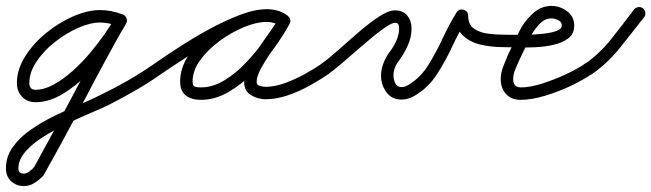

<svg xmlns="http://www.w3.org/2000/svg" viewBox="-65 -309 2198 648"><path d="M347 -261Q355 -257 358.5 -249.5Q362 -242 359 -233Q355 -225 347.5 -221.5Q340 -218 331 -221Q302 -233 273 -233Q240 -233 199 -215Q158 -197 120.5 -167.5Q83 -138 58.5 -101.5Q34 -65 34 -29Q34 -6 55 -6Q84 -6 116 -23.5Q148 -41 180 -69.5Q212 -98 240 -131.5Q268 -165 289.5 -196Q311 -227 323 -250Q328 -258 336 -260.5Q344 -263 352 -259Q360 -254 362.5 -246Q365 -238 361 -230Q342 -195 309 -149.5Q276 -104 234 -61.5Q192 -19 146 8.5Q100 36 55 36Q27 36 9.5 17.5Q-8 -1 -8 -29Q-8 -74 19.5 -118Q47 -162 90.5 -197.5Q134 -233 182.5 -254Q231 -275 273 -275Q310 -275 347 -261Q347 -261 347 -261Q347 -261 347 -261ZM352 -258Q360 -254 362.5 -245.5Q365 -237 360 -230Q289 -104 222 24.5Q155 153 84 279Q84 279 83 281Q82 283 82 283Q69 297 52 308Q35 319 16 319Q-10 319 -27.5 302.5Q-45 286 -45 260Q-45 220 -22 187.5Q1 155 38.5 129Q76 103 119 82Q162 61 203 44Q244 27 273 12Q321 -11 367 -37.5Q413 -64 456 -94Q463 -99 471.5 -97.5Q480 -96 485 -89Q490 -82 488.5 -73.5Q487 -65 480 -60Q439 -31 395 -5.5Q351 20 306 43Q282 55 244 71Q206 87 163.5 107.5Q121 128 83 151.5Q45 175 21 202.5Q-3 230 -3 260Q-3 277 16 277Q25 277 35 269Q45 261 50 255Q51 255 49 257Q48 259 48 259Q118 132 185.5 4Q253 -124 324 -250Q328 -258 336.5 -260.5Q345 -263 352 -258Z M451 -65Q446 -72 447.5 -80.5Q449 -89 456 -94Q489 -117 536.5 -148Q584 -179 637.5 -208.5Q691 -238 743 -258Q795 -278 836 -278Q853 -278 870.5 -273.5Q888 -269 903 -258Q911 -252 912 -244Q913 -236 909 -230Q904 -223 896.5 -220.5Q889 -218 880 -223Q859 -235 834 -235Q801 -235 758.5 -217.5Q716 -200 676.5 -171Q637 -142 611 -106.5Q585 -71 585 -34Q585 -20 592 -17Q599 -14 613 -14Q653 -14 692.5 -38Q732 -62 767 -99.5Q802 -137 830.5 -177Q859 -217 876 -248Q881 -257 889 -258.5Q897 -260 904 -256Q911 -253 914 -245Q917 -237 912 -228Q902 -209 884 -183Q866 -157 847 -129Q828 -101 814.5 -75.5Q801 -50 801 -32Q801 -22 812.5 -19Q824 -16 831 -16Q862 -16 896.5 -28.5Q931 -41 963.5 -59Q996 -77 1021 -94Q1028 -99 1036.5 -97.5Q1045 -96 1050 -89Q1055 -82 1053.5 -73.5Q1052 -65 1045 -60Q1016 -40 980 -20Q944 0 905.5 13Q867 26 831 26Q805 26 782 12Q759 -2 759 -32Q759 -58 772 -86Q785 -114 804.5 -142.5Q824 -171 843.5 -198Q863 -225 876 -248Q881 -257 889 -258.5Q897 -260 904 -256Q911 -253 914 -245Q917 -237 912 -228Q892 -191 860.5 -147Q829 -103 789 -63Q749 -23 704.5 2.5Q660 28 613 28Q582 28 562.5 13.5Q543 -1 543 -34Q543 -80 572 -123Q601 -166 646 -201Q691 -236 741.5 -256.5Q792 -277 834 -277Q871 -277 902 -259Q910 -254 910.5 -246Q911 -238 907 -231Q903 -224 895 -221Q887 -218 879 -224Q869 -231 858 -233.5Q847 -236 836 -236Q808 -236 771 -223Q734 -210 692.5 -189Q651 -168 610.5 -144Q570 -120 536 -97.5Q502 -75 480 -60Q473 -55 464.5 -56.5Q456 -58 451 -65Z M1015 -65Q1010 -73 1011.5 -81.5Q1013 -90 1020 -94Q1043 -110 1076 -139.5Q1109 -169 1145 -200Q1181 -231 1213.5 -252.5Q1246 -274 1268 -274Q1295 -274 1309.5 -256.5Q1324 -239 1324 -213Q1324 -184 1311.5 -156Q1299 -128 1282 -105Q1273 -94 1268 -81Q1263 -68 1263 -54Q1263 -41 1269 -28Q1275 -15 1290 -15Q1297 -15 1303.5 -17.5Q1310 -20 1316 -24Q1355 -48 1381.5 -91Q1408 -134 1430 -181.5Q1452 -229 1476 -267Q1484 -280 1500 -276Q1515 -271 1515 -256Q1515 -226 1534.5 -212.5Q1554 -199 1581.5 -195.5Q1609 -192 1631 -192Q1631 -192 1631 -192Q1631 -192 1631 -192Q1640 -192 1646 -186Q1652 -180 1652 -171Q1652 -162 1646 -156Q1640 -150 1631 -150Q1595 -150 1558.5 -158Q1522 -166 1497.5 -189Q1473 -212 1473 -256Q1473 -264 1480.5 -265.5Q1488 -267 1496 -264Q1505 -262 1510.5 -256.5Q1516 -251 1512 -245Q1485 -203 1462 -153.5Q1439 -104 1410.5 -59.5Q1382 -15 1338 12Q1327 19 1315 23Q1303 27 1290 27Q1257 27 1239 2Q1221 -23 1221 -54Q1221 -74 1228.5 -94Q1236 -114 1248 -131Q1261 -147 1271.5 -169Q1282 -191 1282 -213Q1282 -221 1279.5 -226.5Q1277 -232 1268 -232Q1258 -232 1236.5 -217.5Q1215 -203 1188.5 -181Q1162 -159 1134 -134.5Q1106 -110 1082.5 -90Q1059 -70 1044 -60Q1036 -55 1027.5 -56.5Q1019 -58 1015 -65Z M1610 -171Q1610 -180 1616 -186Q1622 -192 1631 -192Q1638 -192 1660.5 -191.5Q1683 -191 1711.5 -191.5Q1740 -192 1767.5 -195Q1795 -198 1813 -204.5Q1831 -211 1831 -223Q1831 -235 1819 -241Q1807 -247 1796 -247Q1773 -247 1754 -226Q1735 -205 1726 -186Q1716 -166 1706.5 -145.5Q1697 -125 1687 -105Q1681 -91 1674 -74.5Q1667 -58 1667 -42Q1667 -14 1693 -14Q1724 -14 1765 -27Q1806 -40 1845.5 -58.5Q1885 -77 1909 -94Q1909 -94 1909 -94Q1909 -94 1909 -94Q1916 -99 1924.5 -97.5Q1933 -96 1938 -89Q1943 -82 1941.5 -73.5Q1940 -65 1933 -60Q1905 -40 1862 -19.5Q1819 1 1773.5 14.5Q1728 28 1693 28Q1661 28 1643 8.5Q1625 -11 1625 -42Q1625 -63 1633 -83.5Q1641 -104 1649 -123Q1659 -143 1668.5 -163.5Q1678 -184 1688 -204Q1703 -235 1731.5 -262Q1760 -289 1796 -289Q1825 -289 1849 -271Q1873 -253 1873 -223Q1873 -195 1853.5 -180Q1834 -165 1804 -158Q1774 -151 1740.5 -149.5Q1707 -148 1677.5 -149Q1648 -150 1631 -150Q1622 -150 1616 -156Q1610 -162 1610 -171Z M1933 -59Q1926 -54 1917.5 -55Q1909 -56 1904 -63Q1899 -71 1900.5 -79.5Q1902 -88 1909 -93Q1960 -129 1999 -178.5Q2038 -228 2075 -277Q2081 -284 2089.5 -285Q2098 -286 2105 -281Q2112 -275 2113 -266.5Q2114 -258 2109 -251Q2069 -200 2028 -148.5Q1987 -97 1933 -59Q1933 -59 1933 -59Q1933 -59 1933 -59Z"/></svg>

Font: FRB American Cursive Medium
Style: Italic
Weight: 500
Italic angle: -25°
Version: Version 2.0;Modular Font Editor K font №1